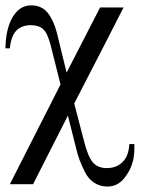

<svg xmlns="http://www.w3.org/2000/svg" viewBox="-20 -475 589 711"><path d="M437.5 -447.3Q392.6 -358.4 254.9 -91.8Q262.7 -61.5 287.1 32.2Q305.7 108.4 325.2 127.9Q343.8 147.5 375 147.5Q412.1 147.5 433.6 125Q456.1 104.5 459 58.6Q465.8 58.6 477.5 58.6Q477.5 70.3 477.5 77.1Q477.5 138.7 440.4 184.6Q416 215.8 377 215.8Q350.6 215.8 328.1 201.2Q306.6 187.5 293 159.2Q270.5 113.3 263.7 81.1Q252.9 38.1 231.4 -46.9Q199.2 16.6 102.5 207Q81.1 207 16.6 207Q63.5 114.3 204.1 -162.1Q195.3 -198.2 168 -305.7Q156.2 -352.5 139.6 -367.2Q124 -381.8 93.8 -381.8Q61.5 -381.8 41 -362.3Q20.5 -340.8 16.6 -295.9Q11.7 -295.9 0 -295.9Q2 -381.8 35.2 -423.8Q58.6 -455.1 95.7 -455.1Q134.8 -455.1 157.2 -426.8Q178.7 -399.4 190.4 -354.5Q202.1 -304.7 226.6 -206.1Q257.8 -266.6 350.6 -447.3Q372.1 -447.3 437.5 -447.3Z"/></svg>

Font: Griech2
Style: Regular
Weight: 400
Version: 001.007